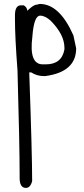

<svg xmlns="http://www.w3.org/2000/svg" viewBox="-20 -381 422 959"><path d="M178.7 -361.3Q277.3 -361.3 346.7 -204.1L360.4 -139.6Q360.4 -21.5 206.1 -1H199.2Q164.1 -1 135.7 -19.5H126Q140.6 384.8 140.6 523.4Q131.8 557.6 109.4 557.6Q78.1 557.6 78.1 507.8V495.1Q78.1 344.7 67.4 -29.3Q54.7 -195.3 54.7 -284.2V-304.7Q54.7 -354.5 85 -354.5H98.6Q116.2 -343.8 116.2 -327.1Q147.5 -357.4 162.1 -357.4ZM141.6 -197.3Q124 -59.6 193.4 -59.6H209Q288.1 -59.6 301.8 -133.8V-142.6Q301.8 -208 233.4 -277.3Q205.1 -302.7 181.6 -302.7Q149.4 -304.7 141.6 -197.3Z"/></svg>

Font: Sue Ellen Francisco
Style: Regular
Weight: 400
Designer: Kimberly Geswein
Foundry: Kimberly Geswein
Version: Version 1.002 2007